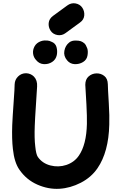

<svg xmlns="http://www.w3.org/2000/svg" viewBox="-20 -1172 752 1193"><path d="M101 -117Q144 -55 212 -25Q280 5 349 1Q417 -3 482 -36.5Q547 -70 586 -127Q655 -228 659 -398Q661 -450 656 -531Q650 -629 650 -649Q649 -684 627.5 -700.5Q606 -717 578.5 -716Q551 -715 530.5 -697Q510 -679 510 -645Q511 -623 517 -523Q521 -448 520 -402Q517 -273 470 -205Q442 -164 392 -147Q343 -131 293 -144Q243 -157 215 -197Q204 -213 199 -263Q193 -312 196 -391Q197 -427 204 -531Q208 -595 210.5 -634Q213 -673 191 -696Q171 -716 142 -717Q113 -717 92.5 -697Q72 -677 71 -648Q71 -623 65 -541Q58 -443 56 -395Q53 -307 60 -247Q69 -162 101 -117ZM333 -830Q338 -855 331 -880Q324 -904 299 -913Q288 -919 275 -920Q267 -921 256.5 -920.5Q246 -920 234 -916Q207 -906 195 -884.5Q183 -863 185.5 -839.5Q188 -816 205 -798Q224 -775 252.5 -773.5Q281 -772 304 -787Q327 -802 333 -830ZM524 -829Q528 -855 522 -872Q514 -894 504 -903Q493 -912 482 -916Q469 -920 452 -920Q426 -921 410 -908Q386 -889 380 -856.5Q374 -824 397 -797Q415 -775 443.5 -773.5Q472 -772 496 -786.5Q520 -801 524 -829ZM338 -954Q366 -950 388 -967L477 -1032Q501 -1049 503.5 -1075.5Q506 -1102 491.5 -1124Q477 -1146 448 -1151Q421 -1155 398 -1138L309 -1073Q285 -1055 282.5 -1029Q280 -1003 294.5 -981Q309 -959 338 -954Z"/></svg>

Font: Balsamiq Sans
Style: Bold
Weight: 700
Designer: Michael Angeles
Foundry: Balsamiq SRL
Version: Version 1.020; ttfautohint (v1.8.4.7-5d5b);gftools[0.9.26]